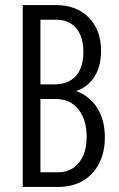

<svg xmlns="http://www.w3.org/2000/svg" viewBox="-20 -740 473 760"><path d="M112 0V-58H209Q262 -58 292.5 -96Q323 -134 323 -198Q323 -266 290.5 -307Q258 -348 202 -348H112V-406H196Q250 -406 280 -439Q310 -472 310 -534Q310 -596 281 -629Q252 -662 201 -662H112V-720H201Q282 -720 331 -671Q380 -622 380 -538Q380 -485 360 -447Q340 -409 303 -389Q266 -369 214 -369V-390Q270 -390 310.5 -366Q351 -342 373 -298.5Q395 -255 395 -196Q395 -137 372 -92.5Q349 -48 307.5 -24Q266 0 209 0ZM70 0V-720H140V0Z"/></svg>

Font: Instrument Sans Condensed
Style: Regular
Weight: 400
Width: 3
Designer: Rodrigo Fuenzalida
Foundry: fragTYPE
Version: Version 1.000;gftools[0.9.28]